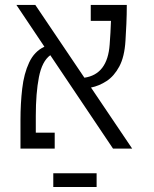

<svg xmlns="http://www.w3.org/2000/svg" viewBox="-20 -606 626 783"><path d="M440.9 0 185.1 -380.9Q151.4 -356.4 138.7 -291.3Q126 -226.1 126 -133.3V-64.9H203.1V0H63.5V-117.7Q63.5 -183.6 70.6 -244.6Q77.6 -305.7 98.9 -351.1Q120.1 -396.5 161.1 -415.5L46.9 -585.9H124L324.2 -289.1Q418.5 -302.7 427.2 -424.3Q429.2 -447.3 430.4 -471.9Q431.6 -496.6 432.6 -521H350.1V-585.9H497.1Q497.1 -547.4 495.4 -509Q493.7 -470.7 491.7 -439.9Q487.8 -374.5 466.6 -335Q445.3 -295.4 414.6 -275.4Q383.8 -255.4 351.1 -249L519 0ZM374 100.6V156.7H197.3V100.6Z"/></svg>

Font: CaskaydiaMono NF Light
Style: Regular
Weight: 300
Designer: Aaron Bell
Foundry: Saja Typeworks
Version: Version 2111.001; ttfautohint (v1.8.4);Nerd Fonts 3.1.1